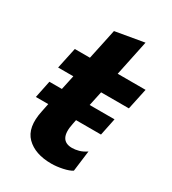

<svg xmlns="http://www.w3.org/2000/svg" viewBox="-173 -780 793 886"><g transform="rotate(30 224.0 -337.5)"><path d="M26 -217.5 45 -309.5H111.5Q115.5 -327.5 119.5 -346.5Q123.5 -365.5 128 -386.5H47L71 -499H151.5Q161 -543 169.2 -581.5Q177.5 -620 186 -661L339 -687.5Q328.5 -638 319.5 -594.5Q310.5 -551 299.5 -499H448L424 -386.5H276L259.5 -309.5H392L373 -217.5H240L235.5 -195Q214.5 -97 288 -97Q304 -97 323.2 -102.2Q342.5 -107.5 362 -121L348 -10.5Q332 0 300.2 6.8Q268.5 13.5 241 13.5Q154 13.5 108.2 -32.2Q62.5 -78 83 -173.5Q85 -184.5 87.5 -195.5Q90 -206.5 92 -217.5Z"/></g></svg>

Font: Commissioner
Style: Bold Italic
Weight: 700
Italic angle: -12°
Designer: Kostas Bartsokas
Foundry: Kostas Bartsokas
Version: Version 1.000; ttfautohint (v1.8.3)